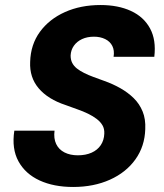

<svg xmlns="http://www.w3.org/2000/svg" viewBox="-20 -732 652 764"><path d="M271 12Q194 12 137.5 -14Q81 -40 53.5 -90Q26 -140 37 -212H197Q193 -181 203.5 -159Q214 -137 236.5 -125.5Q259 -114 290 -114Q321 -114 344.5 -124.5Q368 -135 381 -154.5Q394 -174 395 -200Q396 -219 388 -233Q380 -247 365 -258.5Q350 -270 330.5 -279.5Q311 -289 288 -297Q265 -305 241 -314Q171 -337 134 -380.5Q97 -424 100 -486Q102 -555 139 -605.5Q176 -656 238.5 -684Q301 -712 380 -712Q450 -712 501 -688.5Q552 -665 577 -619Q602 -573 594 -506H432Q436 -531 427 -549Q418 -567 398.5 -576.5Q379 -586 354 -586Q327 -586 306.5 -576.5Q286 -567 274 -550Q262 -533 261 -511Q261 -494 267.5 -481.5Q274 -469 286 -459.5Q298 -450 315 -441.5Q332 -433 352.5 -425.5Q373 -418 395 -410Q429 -398 459 -381Q489 -364 512 -341.5Q535 -319 547.5 -288.5Q560 -258 558 -218Q556 -150 519 -98Q482 -46 417.5 -17Q353 12 271 12Z"/></svg>

Font: DM Sans 16pt Black
Style: Italic
Weight: 900
Italic angle: -10°
Version: Version 4.004;gftools[0.9.30]